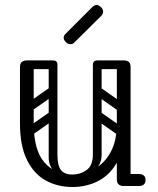

<svg xmlns="http://www.w3.org/2000/svg" viewBox="-20 -745 633 769"><path d="M270 4Q211 4 163.5 -22Q116 -48 88 -104.5Q60 -161 60 -251H115Q115 -144 157.5 -95Q200 -46 270 -46Q316 -46 356.5 -67.5Q397 -89 422.5 -134.5Q448 -180 448 -251H483Q483 -161 454 -104.5Q425 -48 377 -22Q329 4 270 4ZM88 -225Q60 -225 60 -251V-477Q60 -503 88 -503Q115 -503 115 -477V-251Q115 -225 88 -225ZM476 0Q448 0 448 -26V-477Q448 -503 476 -503Q503 -503 503 -477V-26Q503 0 476 0ZM453 -24Q453 -29 456 -34Q459 -39 463 -43Q465 -45 470.5 -46.5Q476 -48 487 -48H538Q550 -48 557 -41Q563 -36 563 -24Q563 -13 557 -7Q550 0 538 0H487Q466 0 462 -7Q455 -11 453 -24ZM193 -503Q210 -503 210 -486V-124Q210 -107 193 -107Q175 -107 175 -123V-485Q175 -503 193 -503ZM270 -46Q302 -46 327 -64Q352 -82 352 -127V-222H387V-124Q387 -94 369 -72.5Q351 -51 321.5 -39Q292 -27 259 -27ZM270 -46 280 -27Q231 -27 203 -52Q175 -77 175 -114V-222H210V-127Q210 -82 224 -64Q238 -46 270 -46ZM492 -486Q492 -468 474 -468H371Q353 -468 353 -486Q353 -503 372 -503H475Q492 -503 492 -486ZM208 -486Q208 -468 190 -468H87Q69 -468 69 -486Q69 -503 88 -503H191Q208 -503 208 -486ZM477 -305Q467 -292 454 -301L360 -367Q346 -376 357 -392Q367 -405 380 -396L474 -330Q479 -326 480.5 -319.5Q482 -313 477 -305ZM477 -207Q467 -194 454 -203L360 -269Q346 -278 357 -294Q367 -307 380 -298L474 -232Q479 -228 480.5 -221.5Q482 -215 477 -207ZM370 -503Q387 -503 387 -486V-154Q387 -137 370 -137Q352 -137 352 -153V-485Q352 -503 370 -503ZM466 -503Q483 -503 483 -486V-154Q483 -137 466 -137Q448 -137 448 -153V-485Q448 -503 466 -503ZM117 -308Q102 -297 93 -311Q89 -316 88.5 -323Q88 -330 96 -336L173 -390Q188 -400 198 -386Q202 -380 201.5 -373.5Q201 -367 194 -362ZM117 -210Q102 -199 93 -213Q89 -218 88.5 -225Q88 -232 96 -238L173 -292Q188 -302 198 -288Q202 -282 201.5 -275.5Q201 -269 194 -264ZM277 -574Q271 -568 262 -568Q252 -568 244 -576Q235 -585 235 -594Q235 -602 242 -609L349 -716Q358 -725 367 -725Q376 -725 385 -716Q393 -708 393 -698Q393 -689 384 -680Z"/></svg>

Font: Agu Display Uzo
Style: Regular
Weight: 400
Version: Version 1.103